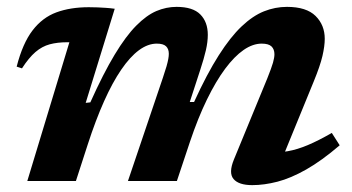

<svg xmlns="http://www.w3.org/2000/svg" viewBox="-20 -527 1026 559"><path d="M792 -42 764.5 -83.5Q791 -82 818 -86.8Q845 -91.5 876 -104.5Q907 -117.5 946 -140L969 -104Q916.5 -59 871.5 -33.5Q826.5 -8 787.8 2Q749 12 714.5 12Q675 12 660 -5.8Q645 -23.5 661 -62.5L758.5 -299.5Q770.5 -329.5 774.8 -344.5Q779 -359.5 779 -369Q779 -383.5 770.5 -391.8Q762 -400 742 -400Q716 -400 689.2 -381.5Q662.5 -363 635.5 -326.8Q608.5 -290.5 582.5 -237.2Q556.5 -184 533 -114L495 0H352.5L454 -300Q461 -320.5 464.8 -333.8Q468.5 -347 470 -355.5Q471.5 -364 471.5 -370.5Q471.5 -384.5 463.5 -392.2Q455.5 -400 436.5 -400Q410.5 -400 384.5 -380.8Q358.5 -361.5 333 -324.2Q307.5 -287 283 -232.2Q258.5 -177.5 235.5 -106.5L201 0H59.5L182 -404Q181 -404 179.2 -404Q177.5 -404 176 -404Q147 -404 124.8 -398Q102.5 -392 83.2 -375.5Q64 -359 44 -328L28.5 -333Q46 -401 74.8 -438.5Q103.5 -476 144.2 -491Q185 -506 238.5 -506Q252.5 -506 264 -505.5Q275.5 -505 287.5 -504.2Q299.5 -503.5 314 -501.5L229.5 -227.5L243 -229Q281 -313.5 313.8 -367.8Q346.5 -422 376.5 -452.2Q406.5 -482.5 435.2 -494.8Q464 -507 494 -507Q541.5 -507 563.2 -485Q585 -463 585 -425.5Q585 -405 579.5 -381Q574 -357 562.5 -322L532.5 -230H545Q582.5 -312 616.8 -365.8Q651 -419.5 683.5 -450.2Q716 -481 748.5 -494Q781 -507 815.5 -507Q872 -507 898.8 -480.5Q925.5 -454 925.5 -414Q925.5 -393 918.8 -364Q912 -335 893.5 -290Z"/></svg>

Font: Newsreader 9pt SemiBold
Style: Italic
Weight: 600
Italic angle: -17°
Designer: Hugues Gentile
Foundry: Production Type
Version: Version 1.003